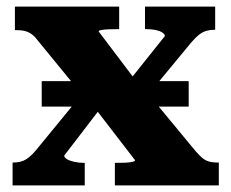

<svg xmlns="http://www.w3.org/2000/svg" viewBox="-20 -560 698 580"><path d="M106 -238V-315H550V-238ZM641 0H327V-68H329Q345 -68 358 -68.5Q371 -69 379.5 -71Q388 -73 388 -76L254 -250L246 -252L93 -439Q85 -450 76 -456.5Q67 -463 56.5 -466Q46 -469 29 -469H25V-540H340V-472H337Q322 -472 308.5 -471.5Q295 -471 286.5 -469.5Q278 -468 278 -465L402 -301L410 -298L572 -102Q582 -91 590.5 -83.5Q599 -76 610 -72.5Q621 -69 639 -69H641ZM18 0V-69H20Q43 -69 58.5 -78.5Q74 -88 91 -109L241 -292L302 -257L174 -90Q174 -84 182.5 -79Q191 -74 205 -71Q219 -68 234 -68H236V0ZM415 -259 355 -297 478 -451Q478 -457 470 -462Q462 -467 449.5 -469.5Q437 -472 422 -472H418V-540H630V-470H626Q614 -470 602.5 -466.5Q591 -463 580.5 -454.5Q570 -446 558 -432Z"/></svg>

Font: Roboto Serif
Style: Bold
Weight: 700
Designer: Greg Gazdowicz
Foundry: Commercial Type
Version: Version 1.008